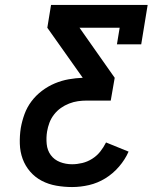

<svg xmlns="http://www.w3.org/2000/svg" viewBox="-20 -755 640 775"><path d="M271 0Q239 0 207.5 -5.5Q176 -11 149 -25Q122 -39 102 -62Q82 -85 71.5 -113.5Q61 -142 60 -174.5Q59 -207 64 -239Q69 -267 79 -294.5Q89 -322 107 -346Q125 -370 149.5 -388.5Q174 -407 201.5 -418.5Q229 -430 257.5 -435Q286 -440 314 -441L171 -643L186 -735H576L550 -576H452L463 -643H301L443 -441L427 -349H330Q312 -349 294.5 -346.5Q277 -344 259 -337Q241 -330 225.5 -319Q210 -308 198 -292.5Q186 -277 179.5 -259.5Q173 -242 170 -224Q166 -199 168.5 -173.5Q171 -148 185 -129Q199 -110 222 -101Q245 -92 271 -92Q291 -92 312 -97Q333 -102 352 -114Q371 -126 384.5 -143Q398 -160 408 -180L499 -143Q485 -111 460.5 -82.5Q436 -54 405 -35Q374 -16 339.5 -8Q305 0 271 0Z"/></svg>

Font: Iosevka Etoile Semibold
Style: Italic
Weight: 600
Italic angle: -9°
Designer: Belleve Invis
Foundry: Belleve Invis
Version: Version 22.1.2; ttfautohint (v1.8.4)